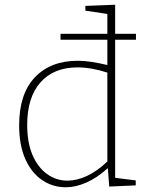

<svg xmlns="http://www.w3.org/2000/svg" viewBox="-20 -785 625 812"><path d="M258 7Q203 7 158 -23.5Q113 -54 87 -112.5Q61 -171 61 -255Q61 -388 127.5 -458Q194 -528 309 -528Q338 -528 369 -523Q400 -518 434 -510V-617H236V-642H434V-726L341 -740V-760L467 -765V-642H555V-617H467V-33L554 -22V-1L442 4L436 -74Q391 -33 345.5 -13Q300 7 258 7ZM265 -21Q305 -21 348 -41Q391 -61 434 -102V-478Q366 -500 308 -500Q207 -500 151 -436.5Q95 -373 95 -257Q95 -182 117.5 -129.5Q140 -77 179 -49Q218 -21 265 -21Z"/></svg>

Font: Bitter ExtraLight
Style: Regular
Weight: 200
Designer: Sol Matas, and Bitter project Authors
Foundry: Sol Matas
Version: Version 2.001